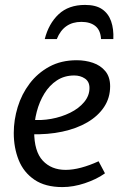

<svg xmlns="http://www.w3.org/2000/svg" viewBox="-20 -748 494 781"><path d="M292 -503Q327 -503 358 -492.5Q389 -482 408.5 -458.5Q428 -435 428 -397Q428 -350 403.5 -313Q379 -276 335.5 -250.5Q292 -225 233.5 -212.5Q175 -200 107 -202V-261Q147 -257 188.5 -264.5Q230 -272 265.5 -289.5Q301 -307 322.5 -333Q344 -359 344 -390Q344 -416 325.5 -428.5Q307 -441 282 -441Q242 -441 211.5 -421Q181 -401 160.5 -367.5Q140 -334 129.5 -293.5Q119 -253 119 -213Q119 -132 154 -94.5Q189 -57 247 -57Q276 -57 310 -66Q344 -75 381 -92L407 -43Q389 -30 368 -20Q347 -10 324.5 -2.5Q302 5 279 9Q256 13 234 13Q164 13 120 -17Q76 -47 56 -97Q36 -147 36 -207Q36 -260 52 -312.5Q68 -365 100.5 -408Q133 -451 181 -477Q229 -503 292 -503ZM162 -589Q178 -652 218.5 -690Q259 -728 326 -728Q370 -728 395.5 -710.5Q421 -693 432 -661.5Q443 -630 441 -589H391Q389 -625 368 -642Q347 -659 311 -659Q275 -659 250 -641.5Q225 -624 211 -589Z"/></svg>

Font: Rosario
Style: Italic
Weight: 400
Italic angle: -8.05°
Designer: Hector Gatti
Foundry: Omnibus Type
Version: Version 1.201